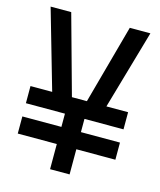

<svg xmlns="http://www.w3.org/2000/svg" viewBox="-107 -777 713 855"><g transform="rotate(15 250.0 -350.0)"><path d="M205 0V-116H25V-195H205V-256H25V-335H125L20 -700H115L216 -335H285L385 -700H480L375 -335H475V-256H295V-195H475V-116H295V0Z"/></g></svg>

Font: Tektur SemiCondensed
Style: Regular
Weight: 400
Width: 4
Designer: Adam Jagosz
Foundry: Adam Jagosz
Version: Version 1.005;gftools[0.9.30]